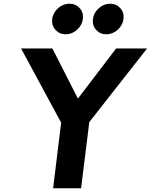

<svg xmlns="http://www.w3.org/2000/svg" viewBox="-20 -1010 809 1030"><path d="M260 -908Q263 -930 276.5 -949Q290 -968 310 -979Q330 -990 353 -990Q386 -990 407.5 -966Q429 -942 424.5 -908Q420 -874 393 -850Q366 -826 332.5 -826Q299 -826 277.5 -850Q256 -874 260 -908ZM550 -826Q517 -826 495.5 -850Q474 -874 478.5 -908Q483 -942 510 -966Q537 -990 571 -990Q604 -990 625.5 -966Q647 -942 642.5 -908Q638 -874 611 -850Q584 -826 550 -826ZM769 -750 459 -355 415 0H265L308 -352L93 -750H261L398 -481L603 -750Z"/></svg>

Font: Orkney
Style: BoldItalic
Weight: 700
Designer: Samuel Oakes and Alfredo Marco Pradil
Foundry: Alfredo Marco Pradil
Version: 1.0; ttfautohint (v1.5)